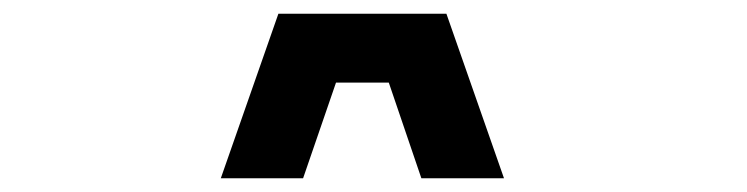

<svg xmlns="http://www.w3.org/2000/svg" viewBox="-20 -820 1090 280"><path d="M594.5 -560 547 -699.5H470L422 -560H302L386 -800H631L715 -560Z"/></svg>

Font: League Mono Extended SemiBold
Style: Regular
Weight: 600
Width: 9
Designer: Tyler Finck
Foundry: The League of Moveable Type / Tyler Finck
Version: Version 2.210